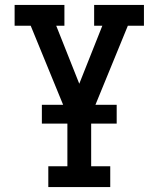

<svg xmlns="http://www.w3.org/2000/svg" viewBox="-20 -540 640 775"><path d="M175 215V131H252V-75L104 -436H39V-520H240V-436H207L300 -202L393 -436H360V-520H561V-436H496L348 -75V131H425V215ZM149 -41V-117H451V-41Z"/></svg>

Font: Iosevka Etoile Medium
Style: Regular
Weight: 500
Designer: Belleve Invis
Foundry: Belleve Invis
Version: Version 22.1.2; ttfautohint (v1.8.4)